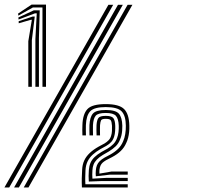

<svg xmlns="http://www.w3.org/2000/svg" viewBox="-90 -821 875 841"><path d="M96 -440.8V-788.2H54L-9.8 -752.5L-10.5 -761.8L48.2 -800.8H111.5V-440.8ZM34 -440.8V-640.5L49.5 -734.2L46 -734.5L-8 -719L-8.2 -728.2L53 -748.5H62.2L49.5 -645V-440.8ZM65 -440.8V-649.5L71 -762.5H63L-8.8 -735.5L-9.5 -744.5L58.2 -775.8H84L80.5 -654V-440.8ZM-28.2 0 426.8 -800H448L-7.2 0ZM-70.5 0 384.8 -800H405.8L-49.5 0ZM14 0 469 -800H490L34.8 0ZM329.8 -48.8Q329 -54.5 329.1 -61Q329.2 -67.5 329.8 -74.8Q330.8 -87.5 334.6 -97.1Q338.5 -106.8 346.5 -114.8Q354.5 -122.8 367.8 -130.5L394.5 -144.8Q413.5 -155.5 427.5 -169.2Q441.5 -183 449.5 -202.5Q455.8 -216.5 458.6 -234Q461.5 -251.5 461.2 -270.5Q460.8 -314.2 442.9 -333.1Q425 -352 373.2 -352Q322.8 -352 305.2 -333.6Q287.8 -315.2 286.2 -273Q286 -261.5 286 -250.1Q286 -238.8 286.5 -227.8H271Q270.5 -240.8 270.5 -252.2Q270.5 -263.8 271 -273Q272.5 -321.2 292.9 -343.1Q313.2 -365 373.2 -365Q431.8 -365 453.6 -343.2Q475.5 -321.5 476.5 -270.5Q477 -256 475.6 -242.6Q474.2 -229.2 471.2 -217.4Q468.2 -205.5 463.2 -195.2Q454.5 -174.8 439.1 -159.9Q423.8 -145 401.2 -133L374.2 -119Q365 -113.5 359.4 -108.4Q353.8 -103.2 350.5 -96.1Q347.2 -89 345.5 -77Q345.2 -73.5 345.2 -68.4Q345.2 -63.2 345.5 -60.5L399.2 -69.8H469.5V-55.8H389.8ZM268.8 0Q267.8 -22.8 268.2 -40Q268.8 -57.2 269.8 -77.5Q270.8 -100 279 -117.9Q287.2 -135.8 303.1 -150.8Q319 -165.8 342.2 -178.8L368.5 -193Q378.5 -199.2 386.1 -207.1Q393.8 -215 397.2 -228Q399.8 -236 400.4 -247.6Q401 -259.2 400.5 -270.2Q399.5 -286.5 395.6 -293.5Q391.8 -300.5 373.2 -300.5Q356 -300.5 352.8 -294.1Q349.5 -287.8 348.2 -272.8Q347.5 -264.2 347.8 -252.2Q348 -240.2 348.2 -227.8H333Q332.5 -238.2 332.4 -251.4Q332.2 -264.5 332.8 -272.8Q334.2 -294.8 341 -304.1Q347.8 -313.5 373.2 -313.5Q399.2 -313.5 406.6 -303.5Q414 -293.5 414.8 -270Q415.2 -259.8 414.2 -246.4Q413.2 -233 410 -222.8Q406 -209.2 397.6 -199.6Q389.2 -190 375.5 -182L349.2 -167.5Q330.8 -156.8 316.5 -143.9Q302.2 -131 294 -114.6Q285.8 -98.2 284.5 -76.2Q283.8 -58.8 283.4 -44.5Q283 -30.2 284 -14H469.5V0ZM299 -25.8Q298 -39 298.1 -50.2Q298.2 -61.5 299.2 -76.2Q300.5 -94 306.5 -107.9Q312.5 -121.8 324.5 -133.2Q336.5 -144.8 354.8 -155.5L381.2 -170.2Q395.8 -179 406.5 -189.9Q417.2 -200.8 423 -217Q427.2 -227.5 429 -242.2Q430.8 -257 430.2 -270.2Q429 -301 417.8 -313.6Q406.5 -326.2 373.2 -326.2Q339.2 -326.2 329 -313.9Q318.8 -301.5 317.2 -272.8Q317 -262.8 317 -251Q317 -239.2 317.5 -227.8H302Q301.8 -239.5 301.6 -251.2Q301.5 -263 301.8 -273Q303.5 -308.5 317.4 -323.9Q331.2 -339.2 373.2 -339.2Q416.2 -339.2 430.5 -323.2Q444.8 -307.2 445.8 -270.2Q446 -258.8 445 -247.9Q444 -237 441.8 -227.5Q439.5 -218 436 -210.2Q429 -192 416.6 -180.1Q404.2 -168.2 387.5 -158L360.8 -142.5Q344.2 -132.5 334.4 -122.2Q324.5 -112 320 -100.6Q315.5 -89.2 314.8 -75.5Q314.2 -65.5 314.1 -56.1Q314 -46.8 314.8 -38.5L374.8 -41.8H469.5V-28H357Z"/></svg>

Font: Big Shoulders Inline Display Thin
Style: Bold
Weight: 700
Version: Version 2.002